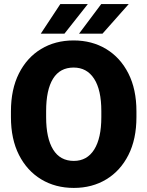

<svg xmlns="http://www.w3.org/2000/svg" viewBox="-20 -921 730 951"><path d="M655.8 -369.6V-340.8Q655.8 -231.9 616.2 -153.6Q576.7 -75.2 506.6 -32.7Q436.5 9.8 345.7 9.8Q254.4 9.8 184.1 -32.7Q113.8 -75.2 74 -153.6Q34.2 -231.9 34.2 -340.8V-369.6Q34.2 -478.5 73.7 -557.1Q113.3 -635.7 183.3 -678.2Q253.4 -720.7 344.7 -720.7Q435.5 -720.7 505.9 -678.2Q576.2 -635.7 616 -557.1Q655.8 -478.5 655.8 -369.6ZM481.9 -340.8V-370.6Q481.9 -476.1 446 -531.2Q410.2 -586.4 344.7 -586.4Q276.9 -586.4 242.7 -531.2Q208.5 -476.1 208.5 -370.6V-340.8Q208.5 -236.3 243.2 -180.2Q277.8 -124 345.7 -124Q411.1 -124 446.5 -180.2Q481.9 -236.3 481.9 -340.8ZM371.6 -754.4 481.4 -900.9H617.7L487.8 -754.4ZM182.1 -754.4 278.8 -900.9H415L299.3 -754.4Z"/></svg>

Font: Vazirmatn UI Black
Style: Regular
Weight: 900
Designer: Saber Rastikerdar
Foundry: Saber Rastikerdar
Version: Version 33.003